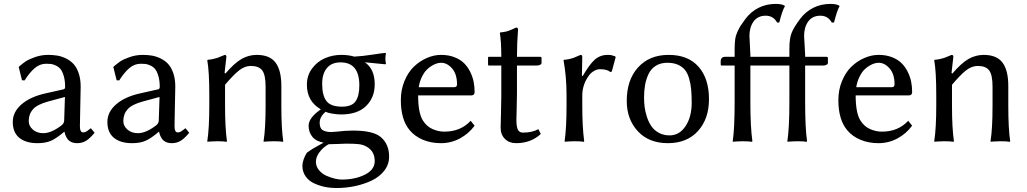

<svg xmlns="http://www.w3.org/2000/svg" viewBox="-20 -718 5220 976"><path d="M386.2 -76.2Q386.2 -44.9 402.8 -44.9Q409.7 -44.9 416 -48.1Q422.4 -51.3 431.4 -58.3Q440.4 -65.4 440.9 -65.9L443.8 -64L460.9 -43Q436 -13.2 416.5 -1.7Q397 9.8 372.1 9.8Q354.5 9.8 341.6 3.4Q328.6 -2.9 322 -13.2Q315.4 -23.4 312.3 -31.7Q309.1 -40 308.1 -47.9H306.2Q265.6 -13.7 238.3 -2Q210.9 9.8 169.9 9.8Q111.8 9.8 78.4 -17.3Q44.9 -44.4 44.9 -98.1Q44.9 -148.9 89.4 -187.5Q133.8 -226.1 210.9 -243.2L304.2 -264.2Q311 -266.6 311 -275.9Q311 -308.1 304.2 -331.3Q297.4 -354.5 288.1 -366.2Q278.8 -377.9 264.2 -384.8Q249.5 -391.6 239.3 -392.8Q229 -394 214.8 -394Q182.1 -394 155.8 -371.1Q129.4 -348.1 105 -309.1L91.8 -310.1L75.2 -377L78.1 -380.9Q96.2 -396 111.1 -406.2Q126 -416.5 158 -427.7Q189.9 -439 225.1 -439Q250 -439 271.7 -435.3Q293.5 -431.6 315.9 -420.7Q338.4 -409.7 354.2 -392.3Q370.1 -375 380.1 -345.5Q390.1 -315.9 390.1 -276.9Q390.1 -273.4 388.2 -183.1Q386.2 -92.8 386.2 -76.2ZM310.1 -225.1 225.1 -202.1Q169.4 -187 147.7 -162.6Q126 -138.2 126 -102.1Q126 -77.6 147 -59.3Q168 -41 200.2 -41Q240.2 -41 292 -80.1Q306.2 -90.8 306.2 -106Z M867.2 -76.2Q867.2 -44.9 883.8 -44.9Q890.6 -44.9 897 -48.1Q903.3 -51.3 912.4 -58.3Q921.4 -65.4 921.9 -65.9L924.8 -64L941.9 -43Q917 -13.2 897.5 -1.7Q877.9 9.8 853 9.8Q835.4 9.8 822.5 3.4Q809.6 -2.9 803 -13.2Q796.4 -23.4 793.2 -31.7Q790 -40 789.1 -47.9H787.1Q746.6 -13.7 719.2 -2Q691.9 9.8 650.9 9.8Q592.8 9.8 559.3 -17.3Q525.9 -44.4 525.9 -98.1Q525.9 -148.9 570.3 -187.5Q614.7 -226.1 691.9 -243.2L785.2 -264.2Q792 -266.6 792 -275.9Q792 -308.1 785.2 -331.3Q778.3 -354.5 769 -366.2Q759.8 -377.9 745.1 -384.8Q730.5 -391.6 720.2 -392.8Q710 -394 695.8 -394Q663.1 -394 636.7 -371.1Q610.4 -348.1 585.9 -309.1L572.8 -310.1L556.2 -377L559.1 -380.9Q577.1 -396 592 -406.2Q606.9 -416.5 638.9 -427.7Q670.9 -439 706.1 -439Q731 -439 752.7 -435.3Q774.4 -431.6 796.9 -420.7Q819.3 -409.7 835.2 -392.3Q851.1 -375 861.1 -345.5Q871.1 -315.9 871.1 -276.9Q871.1 -273.4 869.1 -183.1Q867.2 -92.8 867.2 -76.2ZM791 -225.1 706.1 -202.1Q650.4 -187 628.7 -162.6Q606.9 -138.2 606.9 -102.1Q606.9 -77.6 627.9 -59.3Q648.9 -41 681.2 -41Q721.2 -41 772.9 -80.1Q787.1 -90.8 787.1 -106Z M1410.2 -180.2Q1410.2 -63.5 1419.9 0L1418 2.9Q1404.3 0 1370.1 0Q1354.5 0 1342.3 1Q1330.1 1 1325.2 2L1320.8 2.9L1319.8 0Q1330.1 -63.5 1330.1 -180.2V-277.8Q1330.1 -337.4 1313 -360.1Q1295.9 -382.8 1254.9 -382.8Q1224.1 -382.8 1195.3 -360.1Q1166.5 -337.4 1124 -287.1V-180.2Q1124 -67.4 1133.8 0L1131.8 2.9Q1118.2 0 1084 0Q1068.4 0 1056.2 1Q1043.9 1 1039.6 2L1035.2 2.9L1033.7 0Q1043.9 -66.4 1043.9 -180.2V-234.9Q1043.9 -355.5 1033.7 -411.1L1036.1 -414.1Q1050.3 -415 1064 -418.2Q1077.6 -421.4 1084.2 -423.6Q1090.8 -425.8 1104.5 -431.6Q1118.2 -437.5 1122.1 -439Q1130.9 -439 1130.9 -429.2L1121.6 -347.2L1126 -344.2Q1171.9 -397.9 1208.3 -418.5Q1244.6 -439 1285.2 -439Q1351.1 -439 1380.6 -399.9Q1410.2 -360.8 1410.2 -280.8Z M1806.6 -284.2Q1806.6 -400.9 1710.9 -400.9Q1665.5 -400.9 1641.6 -371.8Q1617.7 -342.8 1617.7 -292Q1617.7 -232.9 1639.4 -204.3Q1661.1 -175.8 1718.8 -175.8Q1768.1 -175.8 1787.4 -202.9Q1806.6 -230 1806.6 -284.2ZM1884.8 -289.1Q1884.8 -222.2 1841.1 -179.2Q1797.4 -136.2 1713.9 -136.2Q1691.9 -136.2 1668.5 -140.4Q1645 -144.5 1634.8 -149.9Q1605 -124 1605 -94.2Q1605 -65.4 1620.8 -56.2Q1636.7 -46.9 1663.1 -46.9Q1663.6 -46.9 1691.9 -48.8Q1733.9 -54.2 1774.9 -54.2Q1877.4 -54.2 1916 -21Q1958 15.1 1958 78.1Q1958 117.2 1934.3 148.4Q1910.6 179.7 1871.6 198.7Q1832.5 217.8 1785.6 227.8Q1738.8 237.8 1689 237.8Q1659.2 237.8 1630.9 231.9Q1602.5 226.1 1575.9 213.6Q1549.3 201.2 1533.2 178Q1517.1 154.8 1517.1 124Q1517.1 110.4 1523.7 91.6Q1530.3 72.8 1540 58.1Q1551.8 49.3 1566.7 40Q1581.5 30.8 1600.8 20.5Q1620.1 10.3 1625 7.3Q1586.4 0.5 1567.6 -22.9Q1548.8 -46.4 1548.8 -79.1Q1548.8 -119.1 1610.8 -162.1Q1540 -203.1 1540 -287.1Q1540 -334.5 1566.4 -369.9Q1592.8 -405.3 1631.8 -422.1Q1670.9 -439 1714.8 -439Q1751.5 -439 1781.2 -430.2Q1823.7 -432.6 1872.8 -440.2Q1921.9 -447.8 1939 -449.2L1941.9 -445.8Q1939 -432.6 1939 -419.9Q1939 -407.2 1941.9 -394L1939 -391.1Q1870.1 -398.4 1834.5 -401.4Q1884.8 -367.7 1884.8 -289.1ZM1585.9 104Q1585.9 127.9 1601.3 146.7Q1616.7 165.5 1638.9 175.3Q1661.1 185.1 1681.6 189.9Q1702.1 194.8 1716.8 194.8Q1785.6 194.8 1835.2 169.7Q1884.8 144.5 1884.8 101.1Q1884.8 51.8 1845.7 28.8Q1827.1 17.6 1804.7 14.9Q1782.2 12.2 1739.7 12.2Q1734.9 12.2 1701.2 13.7Q1667.5 15.1 1650.9 15.1Q1623.5 29.8 1604.7 54.7Q1585.9 79.6 1585.9 104Z M2372.6 -104 2392.6 -79.1Q2362.8 -38.6 2318.1 -14.4Q2273.4 9.8 2221.2 9.8Q2170.9 9.8 2129.6 -7.6Q2088.4 -24.9 2062.5 -56.2Q2017.6 -109.4 2017.6 -209Q2017.6 -261.7 2036.1 -306.4Q2054.7 -351.1 2084.2 -379.4Q2113.8 -407.7 2149.9 -423.3Q2186 -439 2222.2 -439Q2260.3 -439 2290.3 -427.2Q2320.3 -415.5 2339.1 -396.7Q2357.9 -377.9 2370.4 -352.5Q2382.8 -327.1 2387.7 -302Q2392.6 -276.9 2392.6 -250Q2392.6 -232.9 2374.5 -232.9H2105.5Q2105.5 -144.5 2129.4 -106Q2147.9 -75.7 2178 -62.3Q2208 -48.8 2238.3 -48.8Q2321.8 -48.8 2372.6 -104ZM2108.4 -274.9H2289.6Q2303.2 -274.9 2303.2 -289.1Q2303.2 -341.3 2278.1 -370.1Q2252.9 -398.9 2222.2 -398.9Q2213.9 -398.9 2203.1 -396.2Q2192.4 -393.6 2177.2 -385Q2162.1 -376.5 2149.2 -363.5Q2136.2 -350.6 2124.8 -327.4Q2113.3 -304.2 2108.4 -274.9Z M2528.3 -429.2Q2528.3 -504.9 2521 -549.8L2522.9 -553.2Q2541.5 -554.7 2554 -557.9Q2566.4 -561 2583.5 -568.8Q2600.6 -576.7 2604 -578.1Q2613.3 -578.1 2613.3 -567.9Q2607.9 -497.1 2607.9 -429.2H2725.1Q2732.9 -429.2 2732.9 -422.9V-397.9Q2732.9 -392.1 2725.1 -388.4Q2717.3 -384.8 2709 -384.8H2607.9V-242.2Q2607.9 -208.5 2606.4 -164.3Q2605 -120.1 2605 -108.9Q2605 -75.7 2612.1 -59.8Q2619.1 -43.9 2638.2 -43.9Q2685.5 -43.9 2716.8 -61.5L2729 -37.1Q2679.2 9.8 2603 9.8Q2568.4 9.8 2546.6 -12Q2524.9 -33.7 2524.9 -68.8Q2524.9 -80.1 2526.6 -138.7Q2528.3 -197.3 2528.3 -231V-384.8H2465.3Q2460.9 -384.8 2460.9 -389.2V-424.8Q2460.9 -429.2 2463.9 -429.2Z M2941.9 -331.1Q2976.6 -391.1 3003.7 -415Q3030.8 -439 3069.8 -439Q3076.7 -439 3081.3 -438.5Q3085.9 -438 3087.9 -437.5Q3089.8 -437 3095.9 -435.1Q3102.1 -433.1 3106 -432.1L3109.9 -428.2L3089.8 -354L3082 -352.1Q3066.9 -366.2 3029.8 -366.2Q3015.1 -366.2 2999.3 -357.2Q2983.4 -348.1 2972.2 -332Q2939.9 -286.6 2939.9 -231.9V-180.2Q2939.9 -71.3 2949.7 0L2947.8 2.9Q2934.1 0 2899.9 0Q2884.3 0 2872.1 1Q2859.9 1 2855.5 2L2851.1 2.9L2850.1 0Q2859.9 -67.9 2859.9 -180.2V-234.9Q2859.9 -328.1 2844.7 -411.1L2847.2 -414.1Q2861.8 -415 2874.8 -418Q2887.7 -420.9 2894.8 -423.6Q2901.9 -426.3 2913.8 -431.6Q2925.8 -437 2931.2 -439Q2939.9 -439 2939.9 -429.2L2938 -334Z M3372.1 -398.9Q3338.4 -398.9 3314.2 -384Q3290 -369.1 3277.3 -342.8Q3264.6 -316.4 3259.3 -286.9Q3253.9 -257.3 3253.9 -222.2Q3253.9 -196.8 3257.1 -172.4Q3260.3 -147.9 3269.3 -121.3Q3278.3 -94.7 3292.2 -75Q3306.2 -55.2 3329.8 -42.5Q3353.5 -29.8 3383.8 -29.8Q3433.6 -29.8 3464.8 -76.7Q3496.1 -123.5 3496.1 -195.8Q3496.1 -235.4 3493.4 -263.9Q3490.7 -292.5 3482.9 -319.3Q3475.1 -346.2 3461.7 -362.8Q3448.2 -379.4 3425.8 -389.2Q3403.3 -398.9 3372.1 -398.9ZM3166 -205.1Q3166 -312 3223.6 -375.5Q3281.2 -439 3378.9 -439Q3478 -439 3531 -378.7Q3584 -318.4 3584 -213.9Q3584 -113.8 3528.1 -52Q3472.2 9.8 3375 9.8Q3278.3 9.8 3222.2 -51Q3166 -111.8 3166 -205.1Z M4047.4 -622.1Q4074.7 -658.7 4114.5 -678.5Q4154.3 -698.2 4201.7 -698.2Q4231.9 -698.2 4246.6 -689L4247.6 -686Q4235.4 -665.5 4219.7 -604L4208.5 -603Q4189 -638.2 4150.4 -638.2Q4109.9 -638.2 4088.6 -608.9Q4067.4 -579.6 4067.4 -535.2Q4067.4 -526.9 4070.1 -489.7Q4072.8 -452.6 4072.8 -439V-429.2H4180.7Q4188.5 -429.2 4188.5 -422.9V-397.9Q4188.5 -392.1 4180.9 -388.4Q4173.3 -384.8 4165.5 -384.8H4072.8V-200.2Q4072.8 -67.4 4082.5 0L4080.6 2.9Q4066.9 0 4032.7 0Q4017.1 0 4004.9 1Q3992.7 1 3987.8 2L3983.4 2.9L3982.4 0Q3992.7 -66.4 3992.7 -200.2V-384.8H3887.7H3866.7H3794.4V-200.2Q3794.4 -70.8 3804.7 0L3802.7 2.9Q3788.6 0 3754.4 0Q3738.8 0 3726.6 1Q3714.4 1 3710 2L3705.6 2.9L3704.6 0Q3714.4 -63 3714.4 -200.2V-384.8H3648.4Q3643.6 -384.8 3643.6 -391.1V-409.2Q3643.6 -416.5 3648.9 -422.9Q3654.3 -429.2 3666.5 -429.2H3714.4V-469.2Q3714.4 -498 3717.3 -518.3Q3720.2 -538.6 3729 -557.4Q3737.8 -576.2 3745.1 -587.6Q3752.4 -599.1 3769.5 -622.1Q3796.9 -658.7 3836.4 -678.5Q3876 -698.2 3923.3 -698.2Q3954.1 -698.2 3968.8 -689L3969.7 -686Q3956.5 -664.1 3941.4 -604L3930.7 -603Q3911.1 -638.2 3872.6 -638.2Q3832 -638.2 3810.8 -608.9Q3789.6 -579.6 3789.6 -535.2Q3789.6 -526.9 3792 -489.7Q3794.4 -452.6 3794.4 -439V-429.2H3884.8H3902.3H3992.7V-469.2Q3992.7 -522.9 4004.2 -551.3Q4015.6 -579.6 4047.4 -622.1Z M4596.7 -104 4616.7 -79.1Q4586.9 -38.6 4542.2 -14.4Q4497.6 9.8 4445.3 9.8Q4395 9.8 4353.8 -7.6Q4312.5 -24.9 4286.6 -56.2Q4241.7 -109.4 4241.7 -209Q4241.7 -261.7 4260.3 -306.4Q4278.8 -351.1 4308.3 -379.4Q4337.9 -407.7 4374 -423.3Q4410.2 -439 4446.3 -439Q4484.4 -439 4514.4 -427.2Q4544.4 -415.5 4563.2 -396.7Q4582 -377.9 4594.5 -352.5Q4606.9 -327.1 4611.8 -302Q4616.7 -276.9 4616.7 -250Q4616.7 -232.9 4598.6 -232.9H4329.6Q4329.6 -144.5 4353.5 -106Q4372.1 -75.7 4402.1 -62.3Q4432.1 -48.8 4462.4 -48.8Q4545.9 -48.8 4596.7 -104ZM4332.5 -274.9H4513.7Q4527.3 -274.9 4527.3 -289.1Q4527.3 -341.3 4502.2 -370.1Q4477.1 -398.9 4446.3 -398.9Q4438 -398.9 4427.2 -396.2Q4416.5 -393.6 4401.4 -385Q4386.2 -376.5 4373.3 -363.5Q4360.4 -350.6 4348.9 -327.4Q4337.4 -304.2 4332.5 -274.9Z M5105.5 -180.2Q5105.5 -63.5 5115.2 0L5113.3 2.9Q5099.6 0 5065.4 0Q5049.8 0 5037.6 1Q5025.4 1 5020.5 2L5016.1 2.9L5015.1 0Q5025.4 -63.5 5025.4 -180.2V-277.8Q5025.4 -337.4 5008.3 -360.1Q4991.2 -382.8 4950.2 -382.8Q4919.4 -382.8 4890.6 -360.1Q4861.8 -337.4 4819.3 -287.1V-180.2Q4819.3 -67.4 4829.1 0L4827.1 2.9Q4813.5 0 4779.3 0Q4763.7 0 4751.5 1Q4739.3 1 4734.9 2L4730.5 2.9L4729 0Q4739.3 -66.4 4739.3 -180.2V-234.9Q4739.3 -355.5 4729 -411.1L4731.4 -414.1Q4745.6 -415 4759.3 -418.2Q4772.9 -421.4 4779.5 -423.6Q4786.1 -425.8 4799.8 -431.6Q4813.5 -437.5 4817.4 -439Q4826.2 -439 4826.2 -429.2L4816.9 -347.2L4821.3 -344.2Q4867.2 -397.9 4903.6 -418.5Q4939.9 -439 4980.5 -439Q5046.4 -439 5075.9 -399.9Q5105.5 -360.8 5105.5 -280.8Z"/></svg>

Font: Linux Biolinum
Style: Regular
Weight: 400
Designer: Philipp H. Poll
Foundry: Philipp H. Poll
Version: Version 0.6.4